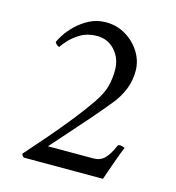

<svg xmlns="http://www.w3.org/2000/svg" viewBox="-97 -710 725 792"><g transform="rotate(15 266.0 -313.5)"><path d="M467 -146Q457 -122 446 -91.5Q435 -61 426 -35Q417 -9 414 0H76Q73 -2 69.5 -6.5Q66 -11 66 -14Q107 -60 150 -110Q193 -160 232 -209Q271 -258 299 -299Q329 -343 337.5 -376Q346 -409 346 -445Q346 -495 315.5 -529Q285 -563 238 -563Q199 -563 170 -546Q141 -529 123 -509Q105 -489 99 -479Q93 -479 86.5 -485.5Q80 -492 80 -495Q83 -504 96.5 -525.5Q110 -547 134 -570.5Q158 -594 189.5 -610.5Q221 -627 260 -627Q307 -627 345.5 -603.5Q384 -580 406.5 -543Q429 -506 429 -464Q429 -422 414 -385Q399 -348 373 -316Q339 -274 297.5 -226.5Q256 -179 219 -137.5Q182 -96 160 -71H354Q383 -71 401.5 -89.5Q420 -108 436 -146Q438 -152 447 -152Q450 -152 457 -150Q464 -148 467 -146Z"/></g></svg>

Font: Amiri
Style: Italic
Weight: 400
Italic angle: 10°
Designer: Khaled Hosny
Version: Version 0.113